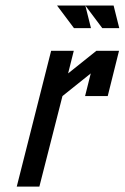

<svg xmlns="http://www.w3.org/2000/svg" viewBox="-20 -687 459 707"><path d="M314.2 -416.7 210 -333.3 125 0H41.7L168.3 -500H251.7L230.8 -416.7L335 -500H418.3L376.7 -333.3H293.3ZM315 -583.3H252.5L190 -666.7H294.2ZM419.2 -583.3H356.7L294.2 -666.7H398.3Z"/></svg>

Font: Yulong
Style: Italic
Weight: 400
Italic angle: -14.25°
Designer: GGBotNet
Foundry: f0n7.com
Version: 1.00